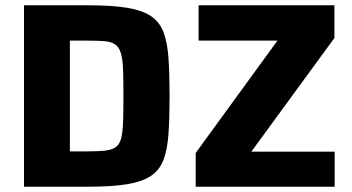

<svg xmlns="http://www.w3.org/2000/svg" viewBox="-20 -708 1333 728"><path d="M71 0V-688H312Q404 -688 462 -678.5Q520 -669 553 -646.5Q586 -624 600.5 -584.5Q615 -545 619 -486Q623 -427 623 -344Q623 -261 619 -202Q615 -143 600.5 -103.5Q586 -64 553 -41.5Q520 -19 462 -9.5Q404 0 312 0ZM245 -134H308Q349 -134 375 -136.5Q401 -139 416.5 -148.5Q432 -158 438.5 -180.5Q445 -203 446.5 -242.5Q448 -282 448 -344Q448 -406 446.5 -445.5Q445 -485 438 -507.5Q431 -530 416 -540Q401 -550 375 -552Q349 -554 308 -554H245ZM722 0V-128L1032 -554H733V-688H1248V-564L933 -133H1249V0Z"/></svg>

Font: Saira Thin
Style: Bold
Weight: 700
Version: Version 1.101